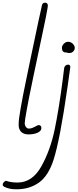

<svg xmlns="http://www.w3.org/2000/svg" viewBox="-93 -986 575 1420"><path d="M45 -61Q45 -88 48 -110.5Q51 -133 59 -181Q75 -274 100 -393L126 -519Q212 -930 218 -950Q223 -966 240 -966Q261 -966 261 -943L257 -917Q252 -885 246 -857.5Q240 -830 224 -752Q197 -626 155.5 -428Q114 -230 103 -164Q90 -92 90 -74Q90 -59 99 -47Q108 -35 121 -35Q135 -35 147.5 -40.5Q160 -46 164 -48L181 -57Q189 -61 191 -61Q213 -61 213 -39Q213 -17 185 -4.5Q157 8 118 8Q82 8 63.5 -11Q45 -30 45 -61ZM-62 395Q-73 389 -73 380Q-73 371 -65.5 362Q-58 353 -48 351Q-14 364 37 364Q146 364 213 244Q280 124 312 -31.5Q344 -187 372 -405Q375 -431 377.5 -451Q380 -471 382 -485Q385 -496 393 -502Q401 -508 410 -508Q427 -508 427 -490L406 -340Q350 51 303 196Q265 314 195.5 364Q126 414 28 414Q-27 414 -62 395ZM398 -598H394Q365 -598 365 -632Q365 -649 379.5 -663Q394 -677 411 -677Q428 -677 443 -665Q460 -648 460 -632Q460 -617 448.5 -605.5Q437 -594 422 -594Q406 -594 398 -598Z"/></svg>

Font: Bad Script
Style: Regular
Weight: 400
Italic angle: -10°
Designer: Roman Shchyukin (Gaslight Type Foundry), Cyreal (Charset Expansion)
Foundry: Gaslight
Version: Version 2.000